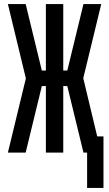

<svg xmlns="http://www.w3.org/2000/svg" viewBox="-20 -755 540 950"><path d="M411 175V0H393L313 -329H293V0H207V-329H187L107 0H19L108 -367L19 -735H107L187 -406H207V-735H293V-406H313L393 -735H481L392 -368L461 -80H492V175Z"/></svg>

Font: Iosevka SS04 Medium
Style: Regular
Weight: 500
Monospace: yes
Designer: Belleve Invis
Foundry: Belleve Invis
Version: Version 19.0.0; ttfautohint (v1.8.4)